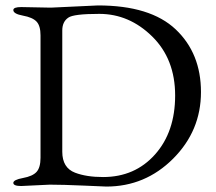

<svg xmlns="http://www.w3.org/2000/svg" viewBox="-20 -679 794 706"><path d="M162 -651H169L340 -659Q533 -659 626 -571Q719 -483 719 -340.5Q719 -198 616.5 -95.5Q514 7 371 7Q368 7 289 3.5Q210 0 163 0L58 5Q29 5 29 -6.5Q29 -18 64.5 -24.5Q100 -31 114.5 -47Q129 -63 129 -99V-549Q129 -584 114.5 -599.5Q100 -615 64.5 -621.5Q29 -628 29 -642Q29 -653 58 -653ZM209 -567V-121Q209 -62 256 -44Q298 -28 359 -28Q476 -28 550 -111Q624 -194 624 -328Q624 -462 539.5 -545Q455 -628 345 -628Q250 -628 231 -614Q209 -599 209 -567Z"/></svg>

Font: EB Garamond
Style: Regular
Weight: 400
Version: Version 0.012